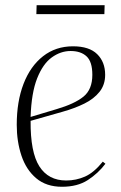

<svg xmlns="http://www.w3.org/2000/svg" viewBox="-20 -700 463 734"><path d="M259 -523Q321 -523 351.5 -493Q382 -463 382 -414Q382 -376 360.5 -349Q339 -322 302.5 -304Q266 -286 220 -273L97 -238Q96 -118 130.5 -64Q165 -10 233 -10Q271 -10 305 -25Q339 -40 373 -82L383 -74Q355 -37 315.5 -11.5Q276 14 217 14Q157 14 118.5 -18.5Q80 -51 62 -105Q44 -159 44 -223Q44 -312 70 -379.5Q96 -447 144.5 -485Q193 -523 259 -523ZM333 -414Q333 -464 311 -484.5Q289 -505 250 -505Q212 -505 178 -480.5Q144 -456 122 -400.5Q100 -345 97 -253L197 -283Q265 -303 299 -330.5Q333 -358 333 -414ZM120 -680H380L379 -646H119Z"/></svg>

Font: Literata 72pt ExtraLight
Style: Italic
Weight: 200
Italic angle: -2°
Designer: Latin by Veronika Burian and Jose Scaglione. Greek by Irene Vlachou. Cyrillic by Vera Evstafieva
Foundry: TypeTogether
Version: Version 3.002